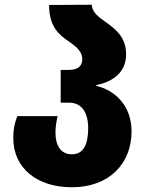

<svg xmlns="http://www.w3.org/2000/svg" viewBox="-20 -780 615 810"><path d="M283 10C442 10 535 -91 535 -226C535 -337 462 -400 386 -418V-421C462 -436 512 -479 512 -551C512 -622 469 -656 430 -684C396 -708 369 -727 367 -760L187 -759C187 -670 227 -635 265 -609C298 -586 327 -565 327 -531C327 -503 312 -485 269 -485H236V-347H271C319 -347 352 -313 352 -239C352 -174 334 -129 283 -129C236 -129 214 -167 214 -220C214 -245 218 -267 223 -290H53C42 -261 36 -237 36 -198C36 -69 138 10 283 10Z"/></svg>

Font: Noto Sans Georgian SemiCondensed Black
Style: Regular
Weight: 900
Width: 4
Designer: Monotype Design Team, Akaki Razmadze
Foundry: Google LLC
Version: Version 2.005